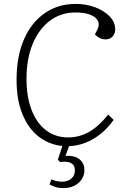

<svg xmlns="http://www.w3.org/2000/svg" viewBox="-20 -736 647 985"><path d="M306 229Q282 229 265 223.5Q248 218 234 210L244 184Q255 189 268 192.5Q281 196 299 196Q316 196 331 189.5Q346 183 355 170Q364 157 364 138Q364 119 354.5 108.5Q345 98 327.5 95Q310 92 287 95L277 83L300 13Q231 6 178 -35.5Q125 -77 95 -150.5Q65 -224 65 -326Q65 -447 103 -534Q141 -621 209.5 -668.5Q278 -716 369 -716Q421 -716 467 -699Q513 -682 542 -652.5Q571 -623 571 -586Q571 -562 557 -548Q543 -534 523 -534Q505 -534 492 -540.5Q479 -547 467 -559L480 -585Q492 -610 482 -629.5Q472 -649 443 -660.5Q414 -672 367 -672Q293 -672 236.5 -630Q180 -588 148 -511.5Q116 -435 116 -331Q116 -238 142.5 -170.5Q169 -103 217 -67Q265 -31 330 -31Q386 -31 435.5 -58.5Q485 -86 535 -148L563 -121Q535 -81 498.5 -51Q462 -21 420.5 -4.5Q379 12 334 14L316 64Q335 62 352.5 65.5Q370 69 383.5 78Q397 87 405 101.5Q413 116 413 137Q413 163 399 184Q385 205 361 217Q337 229 306 229Z"/></svg>

Font: Literata ExtraLight
Style: Italic
Weight: 250
Italic angle: -2°
Designer: Latin by Veronika Burian and Jose Scaglione. Greek by Irene Vlachou. Cyrillic by Vera Evstafieva
Foundry: TypeTogether
Version: Version 3.002